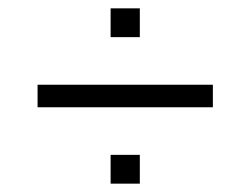

<svg xmlns="http://www.w3.org/2000/svg" viewBox="-20 -502 601 460"><path d="M245 -413V-482H315V-413ZM70 -245V-299H490V-245ZM245 -62V-131H315V-62Z"/></svg>

Font: Spectral
Style: Bold
Weight: 700
Designer: Jean-Baptiste Levee
Foundry: Production Type
Version: Version 2.001